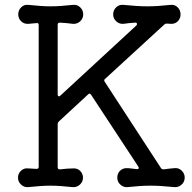

<svg xmlns="http://www.w3.org/2000/svg" viewBox="-20 -751 789 789"><path d="M697 -60Q714 -62 726.5 -50Q739 -38 739 -21Q739 -4 726.5 7.5Q714 19 697 18Q667 15 643.5 13.5Q620 12 598 12Q576 12 554 13.5Q532 15 503 18Q487 19 474.5 7.5Q462 -4 462 -21Q462 -38 473 -49Q484 -60 500 -60Q509 -60 520.5 -58.5Q532 -57 542 -56H544Q549 -56 550 -59.5Q551 -63 548 -67L354 -362Q349 -370 342 -363L222 -252Q217 -247 217 -241V-64Q217 -55 226 -55Q242 -57 256.5 -58Q271 -59 284 -59Q300 -59 310.5 -47.5Q321 -36 321 -21Q321 -4 308.5 7.5Q296 19 279 18Q251 15 229 13.5Q207 12 187 12Q168 12 146 13.5Q124 15 95 18Q79 19 66.5 7.5Q54 -4 54 -21Q54 -38 66.5 -49.5Q79 -61 95 -59L130 -57Q139 -57 139 -65V-648Q139 -658 130 -656L96 -653Q79 -652 67 -663.5Q55 -675 55 -692Q55 -709 67 -721Q79 -733 96 -731Q125 -728 147 -726.5Q169 -725 188 -725Q208 -725 230 -726.5Q252 -728 280 -731Q297 -733 309.5 -721Q322 -709 322 -692Q322 -675 309.5 -663.5Q297 -652 280 -653Q267 -655 253.5 -656Q240 -657 226 -658Q217 -658 217 -649V-363Q217 -357 220.5 -355.5Q224 -354 228 -358L540 -646Q543 -649 543 -652Q543 -658 536 -658Q523 -657 510.5 -656Q498 -655 487 -653Q470 -652 457.5 -663.5Q445 -675 445 -692Q445 -709 457.5 -721Q470 -733 487 -731Q518 -728 541 -726.5Q564 -725 586 -725Q608 -725 630.5 -726.5Q653 -728 681 -731Q698 -733 710 -721Q722 -709 722 -692Q722 -676 711.5 -664.5Q701 -653 684 -653Q680 -653 675.5 -653.5Q671 -654 667 -654H664Q659 -654 655 -650L412 -427Q405 -422 411 -414L641 -61Q644 -55 653 -55Q664 -57 675.5 -58Q687 -59 697 -60Z"/></svg>

Font: Kiwi Maru
Style: Regular
Weight: 400
Designer: Hiroki-Chan
Version: Version 1.100